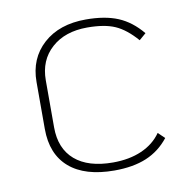

<svg xmlns="http://www.w3.org/2000/svg" viewBox="-62 -541 602 612"><g transform="rotate(-10 239.0 -235.0)"><path d="M65 -159V-311Q65 -387 116.5 -433.5Q168 -480 254 -480Q316 -480 358 -462.5Q400 -445 434 -404L412 -385Q378 -424 344 -439Q310 -454 254 -454Q182 -454 138.5 -415Q95 -376 95 -311V-159Q95 -90 138 -53Q181 -16 261 -16Q314 -16 354 -33.5Q394 -51 417 -84L438 -64Q408 -26 365 -8Q322 10 261 10Q166 10 115.5 -33.5Q65 -77 65 -159Z"/></g></svg>

Font: KoHo ExtraLight
Style: Regular
Weight: 275
Version: Version 1.000; ttfautohint (v1.6)